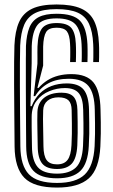

<svg xmlns="http://www.w3.org/2000/svg" viewBox="-20 -829 506 858"><path d="M235 9.2Q131.5 9.2 88.9 -34.5Q46.2 -78.2 45.2 -174Q44.5 -255.5 43.9 -325Q43.2 -394.5 43 -451.4Q42.8 -508.2 43.1 -552.1Q43.5 -596 44.5 -626.2Q47.2 -689.8 65.1 -730.1Q83 -770.5 123.1 -789.8Q163.2 -809 232.8 -809Q301 -809 341.5 -791.2Q382 -773.5 400.8 -734.9Q419.5 -696.2 422.2 -633Q422.8 -624.8 422.9 -615Q423 -605.2 423 -594.9Q423 -584.5 422.9 -573.5Q422.8 -562.5 422.2 -551.5H396.5Q397 -562.2 397.1 -573.2Q397.2 -584.2 397.2 -594.8Q397.2 -605.2 397.1 -614.9Q397 -624.5 396.5 -632.2Q393.8 -688.2 377.8 -722.6Q361.8 -757 326.9 -772.6Q292 -788.2 232.8 -788.2Q172.8 -788.2 138.2 -771.2Q103.8 -754.2 88.2 -718.4Q72.8 -682.5 70.2 -625.5Q69.2 -593.5 69 -548.1Q68.8 -502.8 68.9 -445.5Q69 -388.2 69.6 -320.1Q70.2 -252 71 -174.5Q72 -89.2 108.9 -50.4Q145.8 -11.5 235 -11.5Q319.5 -11.5 358.8 -49.2Q398 -87 402.8 -175.8Q404.2 -206.2 404.6 -229.8Q405 -253.2 404.6 -278.2Q404.2 -303.2 403.5 -338.2Q402.2 -412 375.5 -444.5Q348.8 -477 287.2 -477Q260.5 -477 237.8 -472Q215 -467 196.5 -456.9Q178 -446.8 163.1 -432.4Q148.2 -418 137.2 -399.5H130.2L147.2 -543.5Q147.5 -552.2 147.4 -566.6Q147.2 -581 147.2 -596Q147.2 -611 147.5 -621.2Q149.8 -679 168 -702.5Q186.2 -726 232.8 -726Q279.2 -726 297.9 -705.1Q316.5 -684.2 318.8 -634.2Q319.2 -626.5 319.5 -617Q319.8 -607.5 319.8 -596.9Q319.8 -586.2 319.6 -574.9Q319.5 -563.5 319 -551.5H293.2Q293.8 -563.8 293.9 -575.1Q294 -586.5 294 -597Q294 -607.5 293.8 -616.9Q293.5 -626.2 293 -634Q291.2 -672.8 278.8 -689Q266.2 -705.2 232.8 -705.2Q198 -705.2 186.1 -685.9Q174.2 -666.5 172.8 -620.8Q172.8 -610.5 172.8 -594.9Q172.8 -579.2 172.8 -563.4Q172.8 -547.5 172.8 -536L147 -436H152.2Q170.2 -456.5 192.2 -470.2Q214.2 -484 241 -490.9Q267.8 -497.8 299 -497.8Q367.2 -497.8 397.5 -460.8Q427.8 -423.8 429.2 -338.5Q430 -306.8 430.4 -281.8Q430.8 -256.8 430.4 -231.8Q430 -206.8 428.5 -174.2Q423.2 -73.8 377.2 -32.2Q331.2 9.2 235 9.2ZM235 -32.2Q161 -32.2 129.2 -65.8Q97.5 -99.2 97 -174.8Q96.5 -209 96.4 -253.6Q96.2 -298.2 95.9 -345.8Q95.5 -393.2 95.5 -437.4Q95.5 -481.5 95.5 -515.6Q95.5 -549.8 95.5 -566.8Q95.8 -575.5 95.8 -584.5Q95.8 -593.5 95.8 -603.4Q95.8 -613.2 96 -624Q98.5 -674.2 111.4 -705.9Q124.2 -737.5 153.1 -752.5Q182 -767.5 232.8 -767.5Q308.2 -767.5 337.8 -736Q367.2 -704.5 370.8 -630.8Q371.2 -620.2 371.4 -607.6Q371.5 -595 371.4 -580.9Q371.2 -566.8 370.8 -551.5H344.8Q345.2 -561 345.4 -571.4Q345.5 -581.8 345.5 -592.2Q345.5 -602.8 345.2 -613Q345 -623.2 344.5 -632.2Q341 -694.2 316.8 -720.5Q292.5 -746.8 232.8 -746.8Q170.5 -746.8 147.5 -717.5Q124.5 -688.2 121.8 -622.8Q121.5 -607.8 121.6 -585.2Q121.8 -562.8 121.5 -546.5L116 -354.5H121.5Q134.5 -387.5 156.8 -410.1Q179 -432.8 209.8 -444.5Q240.5 -456.2 278.8 -456.2Q330.8 -456.2 353.6 -428.8Q376.5 -401.2 377.8 -337.8Q378.2 -303.5 378.8 -279.2Q379.2 -255 378.9 -231.6Q378.5 -208.2 376.8 -176.5Q372.8 -98 339 -65.1Q305.2 -32.2 235 -32.2ZM235 -53Q290.2 -53 318.9 -80.2Q347.5 -107.5 351 -177.2Q352.5 -209.2 352.9 -232.1Q353.2 -255 352.9 -279Q352.5 -303 351.8 -337.5Q350.8 -390 331.9 -412.8Q313 -435.5 269.8 -435.5Q234.5 -435.5 200.4 -421.6Q166.2 -407.8 143.9 -379.1Q121.5 -350.5 121.5 -306.5Q121.2 -280.8 121.5 -260.8Q121.8 -240.8 122.1 -220.9Q122.5 -201 122.8 -174.8Q123.2 -111.8 148.4 -82.4Q173.5 -53 235 -53ZM235 -73.8Q188.5 -73.8 168.8 -97.8Q149 -121.8 148.5 -175Q148 -214.5 147.1 -252.6Q146.2 -290.8 147.2 -328Q148.5 -369.2 177.1 -392Q205.8 -414.8 255 -414.8Q292.2 -414.8 308.8 -396.6Q325.2 -378.5 326 -337Q326.8 -308.2 327 -284Q327.2 -259.8 327.1 -235.1Q327 -210.5 325.5 -179.8Q322.5 -121.2 300.6 -97.5Q278.8 -73.8 235 -73.8ZM235 -94.5Q267.2 -94.5 282.2 -114.8Q297.2 -135 299.5 -181Q301 -209.2 301.2 -231Q301.5 -252.8 301.2 -276.9Q301 -301 300.2 -336.8Q299.8 -367.5 285.9 -380.8Q272 -394 241 -394Q211 -394 192.5 -378.9Q174 -363.8 173 -336.5Q171.5 -297.8 172.8 -256.6Q174 -215.5 174.2 -175.2Q174.8 -132.2 188.6 -113.4Q202.5 -94.5 235 -94.5Z"/></svg>

Font: Big Shoulders Inline Display Thin ExtraBold
Style: Regular
Weight: 800
Version: Version 2.002